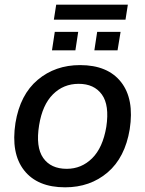

<svg xmlns="http://www.w3.org/2000/svg" viewBox="-20 -791 621 820"><path d="M26 0ZM258 9Q140 9 83 -63.5Q26 -136 46 -266Q66 -387 141 -450Q216 -513 322 -513Q440 -513 497 -440.5Q554 -368 534 -239Q514 -118 439.5 -54.5Q365 9 258 9ZM265 -70Q328 -70 373.5 -115Q419 -160 434 -249Q448 -342 415 -387.5Q382 -433 316 -433Q251 -433 206 -388Q161 -343 147 -256Q132 -163 164.5 -116.5Q197 -70 265 -70ZM210 -707 220 -771H526L516 -707ZM202 -576 214 -655H314L302 -576ZM383 -576 395 -655H495L482 -576Z"/></svg>

Font: Winston Medium
Style: Italic
Weight: 500
Italic angle: -9°
Designer: Original fonts by Vernon Adams / Changes by Cristiano Sobral
Foundry: Original fonts by Vernon Adams / Changes by Cristiano Sobral
Version: Version 2.503;July 17, 2020;FontCreator 13.0.0.2655 64-bit